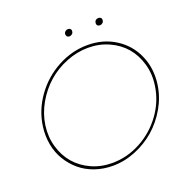

<svg xmlns="http://www.w3.org/2000/svg" viewBox="-141 -936 1075 1090"><g transform="rotate(-20 396.0 -391.5)"><path d="M61 -330.1Q74.2 -424.3 131.6 -504.2Q189 -584 275.4 -630.4Q361.8 -676.8 456.1 -676.8Q550.3 -676.8 623.5 -630.4Q696.8 -584 731.9 -504.2Q767.1 -424.3 753.9 -330.1Q744.1 -259.3 707.5 -195.1Q670.9 -130.9 617.9 -84.5Q564.9 -38.1 497.1 -10.5Q429.2 17.1 358.9 17.1Q301.8 17.1 251.2 -0.5Q200.7 -18.1 162.8 -50Q125 -82 98.9 -124.8Q72.8 -167.5 63 -220.5Q53.2 -273.4 61 -330.1ZM76.2 -330.1Q66.9 -262.7 84.7 -201.4Q102.5 -140.1 140.6 -95.7Q178.7 -51.3 236.3 -25.1Q293.9 1 360.8 1Q451.2 1 533.4 -43.2Q615.7 -87.4 670.7 -163.8Q725.6 -240.2 737.8 -330.1Q747.6 -397.5 730 -458.7Q712.4 -520 674.6 -564.5Q636.7 -608.9 579.1 -635Q521.5 -661.1 454.1 -661.1Q387.2 -661.1 322 -635Q256.8 -608.9 206.3 -564.5Q155.8 -520 120.8 -458.7Q85.9 -397.5 76.2 -330.1ZM358.9 -779.8Q360.4 -788.6 367.4 -794.2Q374.5 -799.8 383.8 -799.8Q392.6 -799.8 397.9 -794.2Q403.3 -788.6 401.9 -779.8Q401.4 -770 394 -763.9Q386.7 -757.8 377.9 -757.8Q368.7 -757.8 363.5 -763.9Q358.4 -770 358.9 -779.8ZM543 -779.8Q546.4 -799.8 567.9 -799.8Q576.7 -799.8 582 -794.2Q587.4 -788.6 585.9 -779.8Q585.4 -770 578.1 -763.9Q570.8 -757.8 562 -757.8Q552.2 -757.8 547.1 -763.7Q542 -769.5 543 -779.8Z"/></g></svg>

Font: Human Sans Thin
Style: Italic
Weight: 100
Italic angle: -8°
Designer: Tim Radville
Foundry: Continuum
Version: Version 1.000;FEAKit 1.0